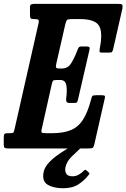

<svg xmlns="http://www.w3.org/2000/svg" viewBox="-58 -770 656 996"><path d="M210 -331 158.5 -101Q154.5 -85 159.5 -82Q164.5 -79 183.5 -79H210.5Q270.5 -79 309.2 -95Q348 -111 372.5 -149Q397 -187 414.5 -254Q417.5 -267 420.8 -271.5Q424 -276 440.5 -276H469Q482 -276 485 -273Q488 -270 485.5 -259.5L431.5 -22Q428 -7.5 423.8 -3.8Q419.5 0 402 0H-18.5Q-29 0 -33.8 -3.5Q-38.5 -7 -38.5 -19V-55Q-38.5 -69 -35.5 -74Q-32.5 -79 -19 -79H-9Q8 -79 11.2 -82.2Q14.5 -85.5 17.5 -100L142 -649.5Q145 -664 140.5 -667.5Q136 -671 121.5 -671H118.5Q104 -671 100.8 -675.5Q97.5 -680 97.5 -694.5V-732Q97.5 -744.5 104.2 -747.2Q111 -750 123 -750H551Q571 -750 575.2 -746.2Q579.5 -742.5 577 -726L529.5 -517.5Q526 -503.5 523 -500.2Q520 -497 503.5 -497H471Q458.5 -497 458.2 -503.2Q458 -509.5 459.5 -518.5Q476.5 -604 455 -637.5Q433.5 -671 356.5 -671H315Q293.5 -671 289.2 -666Q285 -661 280.5 -643L234 -439.5Q230.5 -424 233.2 -419.2Q236 -414.5 251 -414.5H261.5Q294 -414.5 310.5 -440.8Q327 -467 342.5 -506.5Q345.5 -515.5 349.2 -522.2Q353 -529 364.5 -529H389Q403 -529 405.8 -524.8Q408.5 -520.5 405.5 -508.5L347 -255Q344.5 -244.5 342 -240.2Q339.5 -236 326.5 -236H302.5Q289 -236 286.5 -243.8Q284 -251.5 285.5 -261.5Q291 -300 286.2 -327.5Q281.5 -355 254.5 -355H234.5Q219.5 -355 216.5 -350.5Q213.5 -346 210 -331ZM268.5 206.5Q220.5 206.5 190.2 188.8Q160 171 167.5 127.5Q171 103 189.2 81Q207.5 59 233.8 39.5Q260 20 287.8 3.5Q315.5 -13 338.5 -26.5Q348 -32 356.2 -31.2Q364.5 -30.5 367 -27Q376.5 -16 362 -3.5Q340.5 16 314.2 41.8Q288 67.5 281.5 98Q277.5 117 285.5 130.8Q293.5 144.5 317.5 144.5Q336 144.5 350.2 136.2Q364.5 128 375 117Q384 107.5 390 113.5L402 124.5Q406.5 128 406 130.5Q405.5 133 401 138.5Q380 166 349 186.2Q318 206.5 268.5 206.5Z"/></svg>

Font: Besley* Condensed Semi
Style: Italic
Weight: 600
Width: 3
Italic angle: -13°
Designer: Owen Earl
Foundry: indestructible type*
Version: Version 3.000; ttfautohint (v1.8.3)